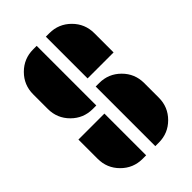

<svg xmlns="http://www.w3.org/2000/svg" viewBox="-214 -794 888 888"><g transform="rotate(-45 230.0 -350.0)"><path d="M283 -382Q344 -382 387 -339Q430 -296 430 -235V-139Q430 -78 387 -35Q344 8 283 8H260V-382ZM30 -139V-265H200V8H177Q116 8 73 -35Q30 -78 30 -139ZM30 -561Q30 -622 73 -665Q116 -708 177 -708H200V-318H177Q116 -318 73 -361Q30 -404 30 -465ZM283 -708Q344 -708 387 -665Q430 -622 430 -561V-435H260V-708Z"/></g></svg>

Font: Promplate
Style: Bold
Weight: 400
Designer: Evgeny Tarasenko
Foundry: Evgeny Tarasenko
Version: Version 1.000